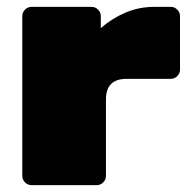

<svg xmlns="http://www.w3.org/2000/svg" viewBox="-20 -540 558 560"><path d="M72 0Q61 0 53 -8Q45 -16 45 -27V-493Q45 -504 53 -512Q61 -520 72 -520H247Q258 -520 266 -512Q274 -504 274 -493V-458Q306 -486 345.5 -503Q385 -520 430 -520H478Q489 -520 497 -512Q505 -504 505 -493V-337Q505 -326 497 -318Q489 -310 478 -310H349Q319 -310 304 -295Q289 -280 289 -250V-27Q289 -16 281 -8Q273 0 262 0Z"/></svg>

Font: Rubik Black
Style: Regular
Weight: 900
Designer: Hubert and Fischer
Foundry: Hubert and Fischer
Version: Version 2.300;gftools[0.9.30]